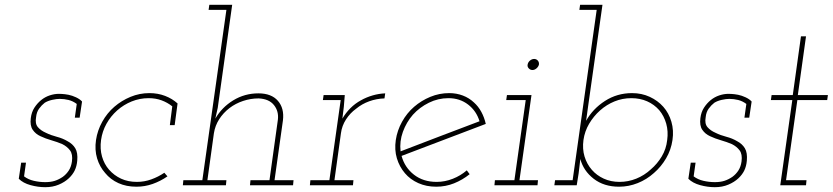

<svg xmlns="http://www.w3.org/2000/svg" viewBox="-20 -770 3461 798"><path d="M58 -27Q76 -9 107 -0.5Q138 8 168 8Q199 8 224 -2.5Q249 -13 266 -29Q282 -44 290.5 -61.5Q299 -79 301 -102Q304 -135 293 -153.5Q282 -172 261 -183Q241 -195 216 -201.5Q191 -208 171 -218Q150 -227 137.5 -241.5Q125 -256 130 -283Q132 -304 142.5 -318.5Q153 -333 166 -343Q179 -351 197 -355Q215 -359 228 -359Q247 -359 265 -354.5Q283 -350 299 -338L291 -281H311L321 -348Q312 -358 296 -365.5Q280 -373 265 -376Q249 -379 237.5 -379.5Q226 -380 225 -380Q206 -380 186.5 -373.5Q167 -367 151 -354Q135 -341 123 -322.5Q111 -304 108 -279Q104 -248 116 -230.5Q128 -213 148 -204Q169 -194 193.5 -187Q218 -180 239 -171Q259 -161 271 -145Q283 -129 279 -99Q276 -77 266 -61.5Q256 -46 241 -35Q225 -24 208 -18.5Q191 -13 168 -13Q144 -13 120.5 -18.5Q97 -24 80 -37L88 -94H68Z M676 -37 663 -52Q638 -35 609 -24.5Q580 -14 549 -14Q512 -14 483 -27.5Q454 -41 433 -65Q413 -88 404 -119.5Q395 -151 400 -188Q405 -224 422.5 -255.5Q440 -287 467 -311Q494 -335 527.5 -348.5Q561 -362 598 -362Q627 -362 651.5 -353Q676 -344 696 -328L686 -250H706L718 -340Q696 -360 666 -371.5Q636 -383 601 -383Q560 -383 522.5 -367.5Q485 -352 455 -326Q425 -300 405 -264Q385 -228 379 -188Q373 -147 383.5 -112Q394 -77 417 -51Q439 -24 472 -9Q505 6 547 6Q582 6 614.5 -5.5Q647 -17 676 -37Z M1021 -21 1019 0H1198L1200 -21H1121L1156 -270Q1162 -320 1135 -351Q1108 -382 1054 -382Q997 -382 949.5 -353Q902 -324 875 -277L885 -322L945 -750H850L847 -729H921L821 -21H742L740 0H919L921 -21H842L869 -216Q874 -248 891 -274.5Q908 -301 934 -321Q959 -340 990.5 -350.5Q1022 -361 1055 -361Q1098 -359 1118.5 -333.5Q1139 -308 1135 -273L1100 -21Z M1270 -21 1268 0H1447L1449 -21H1370L1397 -216Q1401 -247 1418 -273.5Q1435 -300 1460 -318Q1484 -338 1514.5 -349Q1545 -360 1578 -361L1581 -382Q1555 -381 1529 -373.5Q1503 -366 1480 -353Q1456 -340 1436.5 -320.5Q1417 -301 1403 -277Q1405 -291 1406 -301.5Q1407 -312 1409 -326L1413 -375H1325L1322 -354H1396L1349 -21Z M1844 -362Q1891 -362 1925.5 -335.5Q1960 -309 1973 -266Q1891 -235 1809.5 -204Q1728 -173 1645 -141Q1640 -182 1654.5 -222Q1669 -262 1696 -293Q1724 -324 1762.5 -343Q1801 -362 1844 -362ZM1999 -255Q1993 -282 1980.5 -305Q1968 -328 1950 -344Q1930 -363 1903.5 -373Q1877 -383 1847 -383Q1806 -383 1768.5 -367.5Q1731 -352 1701 -326Q1671 -300 1651 -264Q1631 -228 1625 -188Q1619 -147 1629.5 -112Q1640 -77 1663 -50Q1685 -24 1718.5 -9Q1752 6 1793 6Q1832 6 1867 -8Q1902 -22 1932 -46Q1929 -50 1926 -54Q1923 -58 1920 -62Q1895 -40 1862 -27Q1829 -14 1795 -14Q1739 -14 1700.5 -44Q1662 -74 1649 -122Q1737 -156 1824 -188.5Q1911 -221 1999 -255Z M2037 -21 2035 0H2214L2216 -21H2139L2189 -375H2087L2084 -354H2165L2118 -21ZM2173 -502Q2171 -493 2177.5 -486Q2184 -479 2193 -479Q2202 -479 2210 -486Q2218 -493 2220 -502Q2221 -512 2215 -518.5Q2209 -525 2200 -525Q2191 -525 2183 -518.5Q2175 -512 2173 -502Z M2377 0 2385 -50Q2387 -65 2388.5 -79.5Q2390 -94 2392 -109Q2405 -60 2447.5 -27Q2490 6 2553 6Q2593 6 2630.5 -9Q2668 -24 2698 -51Q2728 -77 2748.5 -112Q2769 -147 2775 -188Q2781 -228 2770.5 -264Q2760 -300 2737 -326Q2714 -352 2680.5 -367.5Q2647 -383 2607 -383Q2545 -383 2494.5 -350.5Q2444 -318 2416 -268Q2418 -282 2420 -296.5Q2422 -311 2424 -326L2484 -750H2391L2388 -729H2460L2360 -21H2287L2284 0ZM2753 -188Q2749 -151 2730.5 -120Q2712 -89 2685 -66Q2658 -41 2624.5 -27.5Q2591 -14 2555 -14Q2519 -14 2489.5 -27.5Q2460 -41 2440 -64Q2419 -88 2409.5 -119.5Q2400 -151 2405 -188Q2410 -224 2428.5 -255.5Q2447 -287 2474 -311Q2501 -335 2534 -348.5Q2567 -362 2604 -362Q2640 -362 2669.5 -349Q2699 -336 2720 -312Q2740 -288 2749 -256Q2758 -224 2753 -188Z M2841 -27Q2859 -9 2890 -0.5Q2921 8 2951 8Q2982 8 3007 -2.5Q3032 -13 3049 -29Q3065 -44 3073.5 -61.5Q3082 -79 3084 -102Q3087 -135 3076 -153.5Q3065 -172 3044 -183Q3024 -195 2999 -201.5Q2974 -208 2954 -218Q2933 -227 2920.5 -241.5Q2908 -256 2913 -283Q2915 -304 2925.5 -318.5Q2936 -333 2949 -343Q2962 -351 2980 -355Q2998 -359 3011 -359Q3030 -359 3048 -354.5Q3066 -350 3082 -338L3074 -281H3094L3104 -348Q3095 -358 3079 -365.5Q3063 -373 3048 -376Q3032 -379 3020.5 -379.5Q3009 -380 3008 -380Q2989 -380 2969.5 -373.5Q2950 -367 2934 -354Q2918 -341 2906 -322.5Q2894 -304 2891 -279Q2887 -248 2899 -230.5Q2911 -213 2931 -204Q2952 -194 2976.5 -187Q3001 -180 3022 -171Q3042 -161 3054 -145Q3066 -129 3062 -99Q3059 -77 3049 -61.5Q3039 -46 3024 -35Q3008 -24 2991 -18.5Q2974 -13 2951 -13Q2927 -13 2903.5 -18.5Q2880 -24 2863 -37L2871 -94H2851Z M3309 -619 3275 -375H3187L3184 -354H3273L3223 0H3330L3332 -21H3247L3294 -354H3418L3421 -375H3296L3330 -619Z"/></svg>

Font: Josefin Slab Thin ExtraLight
Style: Italic
Weight: 250
Italic angle: -12°
Version: Version 2.000